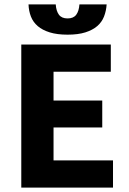

<svg xmlns="http://www.w3.org/2000/svg" viewBox="-20 -855 588 875"><path d="M77 0V-652H485V-528H224V-397H446V-274H224V-124H495V0ZM288 -697Q240 -697 206.5 -707.5Q173 -718 152 -736Q131 -754 121 -779.5Q111 -805 110 -835H234Q236 -805 248.5 -788Q261 -771 288 -771Q315 -771 327.5 -788Q340 -805 342 -835H466Q464 -805 454 -779.5Q444 -754 423 -736Q402 -718 369 -707.5Q336 -697 288 -697Z"/></svg>

Font: Giro Regular
Style: Bold
Weight: 700
Designer: Paul D. Hunt
Foundry: Adobe Systems Incorporated
Version: Version 1.000;PS 1.0;hotconv 1.0.88;makeotf.lib2.5.647800